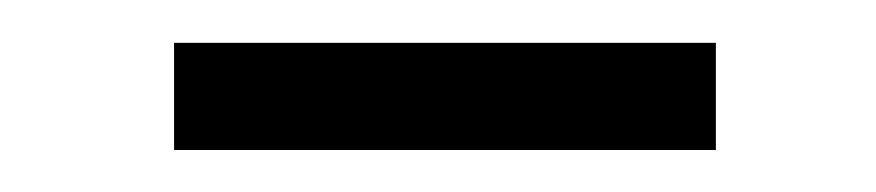

<svg xmlns="http://www.w3.org/2000/svg" viewBox="-20 -657 415 91"><path d="M62.5 -636.7V-585.9H319.3V-636.7Z"/></svg>

Font: Batang
Style: Regular
Weight: 400
Version: Version 2.21